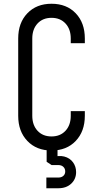

<svg xmlns="http://www.w3.org/2000/svg" viewBox="-20 -786 518 1023"><path d="M432 -194V-169Q432 -86 383.5 -35Q335 16 254.5 16Q174.5 16 125.8 -35Q77 -86 77 -169V-581Q77 -664.5 125.8 -715.2Q174.5 -766 254.5 -766Q335 -766 383.5 -715.2Q432 -664.5 432 -581V-556H357V-581Q357 -630.5 329 -660.8Q301 -691 254.5 -691Q208 -691 180 -660.8Q152 -630.5 152 -581V-169Q152 -119.5 180 -89.2Q208 -59 254.5 -59Q301 -59 329 -89.2Q357 -119.5 357 -169V-194ZM227 217V160H291Q307.5 160 317.5 151Q327.5 142 327.5 127.5Q327.5 112.5 317.5 103Q307.5 93.5 291 93.5H255L228.5 76V-18.5H286.5V62L251 54.5Q292 40 322.2 48Q352.5 56 369 78.8Q385.5 101.5 385.5 131Q385.5 168 359.5 192.5Q333.5 217 291 217Z"/></svg>

Font: Mohave Light
Style: Regular
Weight: 400
Version: Version 2.003